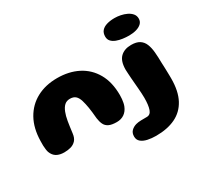

<svg xmlns="http://www.w3.org/2000/svg" viewBox="-170 -873 1431 1347"><g transform="rotate(-30 546.0 -199.0)"><path d="M120.5 11Q83 11 58.5 -3.2Q34 -17.5 22 -49.5Q18.5 -60.5 16.8 -74.5Q15 -88.5 14.2 -105.2Q13.5 -122 14.5 -141.5Q16.5 -244.5 57.2 -317Q98 -389.5 169.5 -427.8Q241 -466 335 -466Q430 -466 502.8 -428.8Q575.5 -391.5 616.8 -319.2Q658 -247 658 -142.5Q658 -125.5 656.5 -110.5Q655 -95.5 652.2 -82.2Q649.5 -69 645 -57.5Q631.5 -24 606.2 -6.5Q581 11 545.5 11Q504.5 11 481.8 -0.2Q459 -11.5 449 -32.8Q439 -54 435 -83.5Q432.5 -112 430 -134.2Q427.5 -156.5 424.5 -174.5Q421.5 -192.5 418.2 -207Q415 -221.5 411 -235Q402 -266 385.5 -280.8Q369 -295.5 340.5 -295.5Q314 -295.5 296.5 -280Q279 -264.5 267 -234Q261.5 -220.5 257.2 -204Q253 -187.5 249.5 -167.8Q246 -148 243 -125Q240 -102 236.5 -75.5Q232.5 -41 215.8 -22.2Q199 -3.5 174.5 3.8Q150 11 120.5 11ZM736 232.5Q700 232.5 668.5 225.8Q637 219 617.8 203Q598.5 187 598.5 159.5Q598.5 131 615 114.5Q631.5 98 656 91Q674 86 697.5 85.5Q721 85 745 85Q774 85 785.5 52Q797 19 797 -40Q797 -56.5 795.8 -76.8Q794.5 -97 792.8 -119.2Q791 -141.5 789 -164Q787 -186.5 785.5 -207.5L783 -246Q781.5 -263.5 781.5 -275.5Q781.5 -345 813.5 -376.5Q845.5 -408 901.5 -408Q944 -408 968.8 -392Q993.5 -376 1005.2 -347Q1017 -318 1020.5 -278.2Q1024 -238.5 1024.5 -190.5Q1025 -181 1025.5 -168.2Q1026 -155.5 1026.5 -141.5Q1027 -127.5 1027.2 -113.2Q1027.5 -99 1027.8 -86.2Q1028 -73.5 1028 -64Q1028 39 993 104.5Q958 170 893 201.2Q828 232.5 736 232.5ZM924 -471.5Q899.5 -471.5 873 -475Q846.5 -478.5 824 -487Q801.5 -495.5 787.5 -510.5Q773.5 -525.5 773.5 -549Q773.5 -578 788.8 -595.5Q804 -613 831.5 -621.2Q859 -629.5 895 -629.5Q918 -629.5 943.2 -624.5Q968.5 -619.5 990.8 -608.8Q1013 -598 1027 -581.5Q1041 -565 1041 -541.5Q1041 -517.5 1024.8 -502Q1008.5 -486.5 982 -479Q955.5 -471.5 924 -471.5Z"/></g></svg>

Font: Gluten Thin
Style: Bold
Weight: 700
Version: Version 1.300